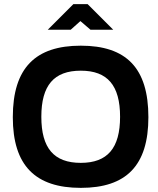

<svg xmlns="http://www.w3.org/2000/svg" viewBox="-20 -900 766 929"><path d="M371 9C152 9 42 -98 42 -333C42 -572 152 -679 371 -679C591 -679 698 -571 698 -333C698 -99 591 9 371 9ZM180 -335C180 -183 241 -112 371 -112C500 -112 561 -183 561 -335C561 -487 500 -558 371 -558C241 -558 180 -487 180 -335ZM211 -756H322L369 -798L418 -756H528L404 -880H335Z"/></svg>

Font: LT Wave Alt Bold
Style: Regular
Weight: 700
Designer: Daniel Lyons
Version: Version 2.5 (Glyphs App)